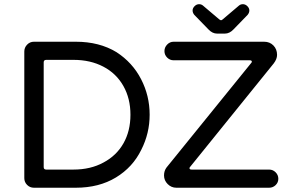

<svg xmlns="http://www.w3.org/2000/svg" viewBox="-20 -878 1366 899"><path d="M93.8 -43.9V-636.7Q93.8 -655.3 106.9 -668.9Q120.1 -682.6 138.7 -682.6H335Q445.3 -682.6 525.4 -633.8Q600.6 -585 640.6 -507.3Q680.7 -429.7 680.7 -340.8Q680.7 -253.9 641.6 -176.8Q601.6 -94.7 522.5 -46.9Q443.4 1 335 1H138.7Q120.1 1 106.9 -12.2Q93.8 -25.4 93.8 -43.9ZM196.3 -84H324.2Q404.3 -84 464.8 -117.2Q525.4 -149.4 558.1 -207Q590.8 -264.6 590.8 -340.8Q590.8 -417 557.6 -475.6Q524.4 -534.2 463.9 -565.9Q403.3 -597.7 324.2 -597.7H196.3Q184.6 -597.7 184.6 -585.9V-95.7Q184.6 -84 196.3 -84ZM759.8 -93.8 1155.3 -582Q1159.2 -585.9 1159.2 -588.9Q1159.2 -595.7 1149.4 -595.7H793Q775.4 -595.7 762.7 -608.4Q750 -621.1 750 -638.7Q750 -656.2 762.7 -669.4Q775.4 -682.6 793 -682.6H1216.8Q1243.2 -682.6 1260.3 -665Q1277.3 -647.5 1277.3 -621.1Q1277.3 -601.6 1261.7 -581.1L871.1 -97.7Q867.2 -93.8 867.2 -90.8Q867.2 -84 877 -84H1240.2Q1257.8 -84 1270.5 -71.3Q1283.2 -58.6 1283.2 -41Q1283.2 -23.4 1270.5 -11.2Q1257.8 1 1240.2 1H805.7Q782.2 1 765.1 -16.1Q748 -33.2 748 -56.6Q748 -78.1 759.8 -93.8ZM912.1 -858.4Q922.9 -858.4 930.7 -851.6L1006.8 -787.1Q1012.7 -783.2 1014.6 -783.2Q1018.6 -783.2 1022.5 -787.1L1098.6 -851.6Q1106.4 -858.4 1117.2 -858.4Q1128.9 -858.4 1138.2 -849.1Q1147.5 -839.8 1147.5 -829.1Q1147.5 -818.4 1139.6 -808.6L1073.2 -740.2Q1054.7 -720.7 1033.2 -720.7H996.1Q974.6 -720.7 956.1 -740.2L889.6 -808.6Q881.8 -818.4 881.8 -829.1Q881.8 -839.8 891.1 -849.1Q900.4 -858.4 912.1 -858.4Z"/></svg>

Font: jf-openhuninn-2.0
Style: Regular
Weight: 400
Designer: [Kosugi Maru]
Designed by MOTOYA      

[Varela Round]
Joe Prince (Latin component); Avraham Cornfeld (Hebrew component)
Foundry: justfont CO.,LTD.
Version: 2.0